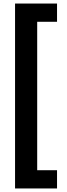

<svg xmlns="http://www.w3.org/2000/svg" viewBox="-20 -820 377 1084"><path d="M65 244H302V141H190V-697H302V-800H65Z"/></svg>

Font: Noto Sans Malayalam SemiCondensed
Style: Bold
Weight: 700
Width: 4
Designer: Jelle Bosma - Monotype Design Team
Foundry: Monotype Imaging Inc.
Version: Version 2.104